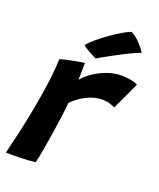

<svg xmlns="http://www.w3.org/2000/svg" viewBox="-140 -837 764 924"><g transform="rotate(20 242.0 -374.5)"><path d="M211 -446.5Q230 -470 260.2 -490.5Q290.5 -511 326.8 -524Q363 -537 399.5 -537Q424 -537 449 -532.2Q474 -527.5 483.5 -520.5L418.5 -381Q408.5 -385.5 392.2 -391Q376 -396.5 351.5 -396.5Q326.5 -396.5 299.8 -387.5Q273 -378.5 248.5 -362.5Q224 -346.5 203.5 -325.5Q201 -294.5 194.8 -248Q188.5 -201.5 180.8 -152.5Q173 -103.5 165.8 -63.2Q158.5 -23 153 -3.5Q121.5 0.5 80.2 1.5Q39 2.5 2.5 2Q13.5 -42.5 25.8 -95.5Q38 -148.5 49.2 -205.2Q60.5 -262 69.5 -317.5Q78.5 -373 84 -422.2Q89.5 -471.5 90.5 -509Q112 -515 138.2 -520.5Q164.5 -526 185.5 -529.5Q206.5 -533 212.5 -533.5Q212.5 -515.5 212.2 -488.2Q212 -461 211 -446.5ZM372.5 -751Q393.5 -740.5 410 -724.5Q426.5 -708.5 437.8 -694Q449 -679.5 453 -673Q436.5 -667 413.5 -656.5Q390.5 -646 366 -633.2Q341.5 -620.5 318.8 -608.2Q296 -596 278.8 -586.2Q261.5 -576.5 254 -571.5Q250 -573 240 -578Q230 -583 218 -589.5Q206 -596 195.8 -602.8Q185.5 -609.5 181.5 -614Q194.5 -630.5 220 -652Q245.5 -673.5 275.2 -694.5Q305 -715.5 331.5 -731Q358 -746.5 372.5 -751Z"/></g></svg>

Font: Grandstander Thin SemiBold
Style: Italic
Weight: 600
Italic angle: -15°
Version: Version 1.200